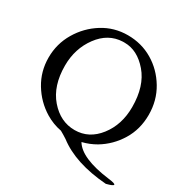

<svg xmlns="http://www.w3.org/2000/svg" viewBox="-201 -915 1219 1254"><g transform="rotate(30 408.5 -288.5)"><path d="M412 -692H399Q291 -688 220 -592Q149 -496 149 -368Q149 -215 227.5 -124.5Q306 -34 413.5 -34Q521 -34 593 -126.5Q665 -219 665 -352Q665 -510 587 -601Q509 -692 412 -692ZM594 -30Q546 -2 492 11Q546 102 766 130Q817 136 817 145.5Q817 155 766 168Q527 150 392 46Q366 29 339 14Q275 2 219 -32Q134 -84 82 -170Q30 -256 30 -360Q30 -464 82 -551.5Q134 -639 219 -692Q304 -745 407 -745Q510 -745 594.5 -695Q679 -645 731.5 -557.5Q784 -470 784 -361.5Q784 -253 731.5 -167Q679 -81 594 -30Z"/></g></svg>

Font: Sawarabi Mincho
Style: Regular
Weight: 400
Version: Version 1.00